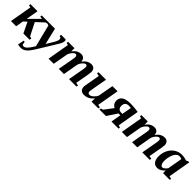

<svg xmlns="http://www.w3.org/2000/svg" viewBox="326 -1840 3426 3426"><g transform="rotate(45 2039.0 -127.5)"><path d="M527.3 -459 522 -428.2 476.1 -419.4 334 -288.1 456.1 -47.4 498 -35.2 491.7 0.5H334.5L237.3 -201.2L177.2 -145L151.9 0H20.5L93.8 -415L48.8 -426.8L54.2 -459H232.4L191.4 -225.1L383.8 -418.9L333 -427.2L338.9 -459Z M953.6 -428.2Q953.6 -384.3 914.1 -320.8L699.7 28.8Q652.8 105.5 620.8 141.8Q588.9 178.2 555.7 197Q522.5 215.8 485.4 215.8Q460.4 215.8 445.6 214.1Q430.7 212.4 406.7 206.5L427.2 88.4H456.5L466.3 149.9Q478.5 161.1 500.5 161.1Q529.8 161.1 564.5 127.4Q599.1 93.8 653.3 2.4L548.8 -415L519 -426.8L524.4 -459H672.4L746.6 -147L835 -293.5Q848.1 -314.9 857.2 -340.6Q866.2 -366.2 866.2 -381.3Q866.2 -394 862.1 -402.1Q857.9 -410.2 851.1 -415.5Q844.2 -420.9 822.3 -427.2L828.1 -459H940.9Q953.6 -447.8 953.6 -428.2Z M1546.4 -354Q1546.4 -401.4 1511.2 -401.4Q1494.1 -401.4 1470.9 -381.8Q1447.8 -362.3 1429.4 -332Q1411.1 -301.8 1406.2 -274.9L1357.9 0H1227.5L1277.3 -277.8Q1288.1 -334.5 1288.1 -354Q1288.1 -401.4 1252 -401.4Q1228.5 -401.4 1198.7 -368.9Q1168.9 -336.4 1151.4 -290L1099.6 0H969.7L1042 -414.6L998.5 -426.8L1004.9 -459H1165L1163.6 -377Q1198.7 -424.8 1238.3 -448Q1277.8 -471.2 1326.7 -471.2Q1370.1 -471.2 1394.8 -445.6Q1419.4 -419.9 1419.9 -374.5Q1488.8 -471.2 1585 -471.2Q1627.9 -471.2 1653.3 -444.1Q1678.7 -417 1678.7 -368.2Q1678.7 -350.1 1670.4 -303.7L1624 -43.9L1680.7 -32.2L1674.3 0H1485.8L1535.6 -277.8Q1546.4 -334.5 1546.4 -354Z M1899.4 -105.5Q1899.4 -58.1 1943.8 -58.1Q1975.1 -58.1 2014.2 -93Q2053.2 -127.9 2070.3 -169.4L2122.1 -459H2252L2179.7 -44.4L2232.9 -32.2L2226.6 0H2053.7L2057.6 -85.9Q1981.9 11.7 1872.1 11.7Q1822.8 11.7 1794.9 -14.9Q1767.1 -41.5 1767.1 -91.3Q1767.1 -100.6 1770.3 -123Q1773.4 -145.5 1821.8 -415L1765.1 -426.8L1771.5 -459H1960L1910.2 -181.6Q1899.4 -125.5 1899.4 -105.5Z M2353 -321.8Q2353 -397 2408.2 -432.9Q2463.4 -468.8 2581.1 -468.8Q2614.3 -468.8 2671.4 -463.9Q2728.5 -459 2766.6 -452.1L2695.8 -43.9L2740.2 -32.2L2735.8 0H2556.6L2589.8 -189.9H2542L2417.5 0H2253.9L2259.8 -31.7L2300.8 -43L2426.3 -208.5Q2392.1 -225.6 2372.6 -255.9Q2353 -286.1 2353 -321.8ZM2482.4 -323.2Q2482.4 -282.2 2504.6 -258.5Q2526.9 -234.9 2563 -234.9H2597.7L2630.9 -415.5Q2591.3 -419.9 2575.7 -419.9Q2531.7 -419.9 2507.1 -395Q2482.4 -370.1 2482.4 -323.2Z M3395.5 -354Q3395.5 -401.4 3360.4 -401.4Q3343.3 -401.4 3320.1 -381.8Q3296.9 -362.3 3278.6 -332Q3260.3 -301.8 3255.4 -274.9L3207 0H3076.7L3126.5 -277.8Q3137.2 -334.5 3137.2 -354Q3137.2 -401.4 3101.1 -401.4Q3077.6 -401.4 3047.9 -368.9Q3018.1 -336.4 3000.5 -290L2948.7 0H2818.8L2891.1 -414.6L2847.7 -426.8L2854 -459H3014.2L3012.7 -377Q3047.9 -424.8 3087.4 -448Q3127 -471.2 3175.8 -471.2Q3219.2 -471.2 3243.9 -445.6Q3268.6 -419.9 3269 -374.5Q3337.9 -471.2 3434.1 -471.2Q3477.1 -471.2 3502.4 -444.1Q3527.8 -417 3527.8 -368.2Q3527.8 -350.1 3519.5 -303.7L3473.1 -43.9L3529.8 -32.2L3523.4 0H3335L3384.8 -277.8Q3395.5 -334.5 3395.5 -354Z M3979.5 -43.9 4032.7 -28.3 4028.8 0H3859.4L3857.4 -67.4Q3828.6 -31.2 3792.2 -10.5Q3755.9 10.3 3718.3 10.3Q3657.2 10.3 3623.3 -33.7Q3589.4 -77.6 3589.4 -155.8Q3589.4 -241.2 3625 -314.2Q3660.6 -387.2 3724.4 -429Q3788.1 -470.7 3864.7 -470.7Q3932.1 -470.7 3987.3 -448.7L4027.3 -466.8H4053.7ZM3717.8 -171.4Q3717.8 -121.1 3734.6 -91.6Q3751.5 -62 3776.9 -62Q3796.4 -62 3820.3 -81.5Q3844.2 -101.1 3863.3 -129.9L3911.6 -404.8Q3889.6 -421.4 3851.1 -421.4Q3814.9 -421.4 3784.2 -387Q3753.4 -352.5 3735.6 -293.7Q3717.8 -234.9 3717.8 -171.4Z"/></g></svg>

Font: Tinos
Style: Bold Italic
Weight: 700
Italic angle: -16.333°
Designer: Steve Matteson
Foundry: Monotype Imaging Inc.
Version: Version 1.23